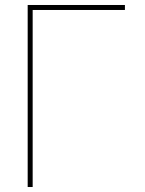

<svg xmlns="http://www.w3.org/2000/svg" viewBox="-20 -750 582 770"><path d="M111 -710V0H91V-730H481V-710Z"/></svg>

Font: M PLUS 1p Thin
Style: Regular
Weight: 250
Version: Version 1.062